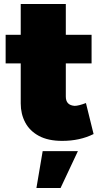

<svg xmlns="http://www.w3.org/2000/svg" viewBox="-20 -690 500 954"><path d="M289 10Q219 10 173.2 -14.8Q127.5 -39.5 105.2 -81.8Q83 -124 83 -176V-375H8V-517H83V-670H307V-517H435V-375H307V-210Q307 -167 351 -164Q370 -164 407 -178L445 -24Q377 10 289 10ZM281 244H161L192 61H367Z"/></svg>

Font: Argentum Novus Black
Style: Regular
Weight: 900
Designer: Julieta Ulanovsky (font) & Cristiano Sobral (main changes)
Foundry: Julieta Ulanovsky (font) & Cristiano Sobral (main changes)
Version: Version 3.00;November 27, 2020;FontCreator 13.0.0.2655 64-bi